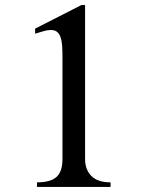

<svg xmlns="http://www.w3.org/2000/svg" viewBox="-20 -738 566 758"><path d="M126 0V-18.1Q179.2 -18.1 202.9 -39.3Q226.6 -60.5 226.6 -109.9V-515.6Q226.6 -540 225.1 -559.3Q223.6 -578.6 218.8 -592Q213.9 -605.5 204.8 -612.5Q195.8 -619.6 180.7 -619.6Q168.5 -619.6 152.6 -615.2Q136.7 -610.8 118.7 -605V-625L301.8 -718.3H315.9V-109.9Q315.9 -68.4 340.8 -43.2Q365.7 -18.1 416.5 -18.1V0Z"/></svg>

Font: Khmer Busra Bunong
Style: Regular
Weight: 400
Designer: D. Kanjahn
Version: Version 7.100; 2014